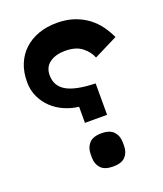

<svg xmlns="http://www.w3.org/2000/svg" viewBox="-134 -798 761 897"><g transform="rotate(-20 246.5 -349.5)"><path d="M219 -226V-306Q183 -310 148.5 -325Q114 -340 88 -364.5Q62 -389 46 -422.5Q30 -456 30 -498Q30 -547 46 -586Q62 -625 91.5 -652.5Q121 -680 162 -695Q203 -710 254 -710Q303 -710 341.5 -696.5Q380 -683 408.5 -661Q437 -639 457 -611Q477 -583 490 -554L372 -495Q361 -525 330.5 -549.5Q300 -574 246 -574Q200 -574 170 -553Q140 -532 140 -491Q140 -438 184.5 -411.5Q229 -385 329 -382V-226ZM274 11Q232 11 213 -9.5Q194 -30 194 -62V-80Q194 -112 213 -133Q232 -154 274 -154Q316 -154 335 -133Q354 -112 354 -80V-62Q354 -30 335 -9.5Q316 11 274 11Z"/></g></svg>

Font: IBM Plex Sans Arabic SmBld
Style: Regular
Weight: 600
Designer: Mike Abbink, Paul van der Laan, Pieter van Rosmalen, Wael Morcos, Khajak Apelian
Foundry: Bold Monday
Version: Version 1.005